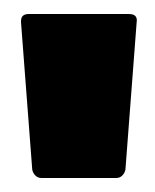

<svg xmlns="http://www.w3.org/2000/svg" viewBox="-20 -719 221 274"><path d="M26 -477 10 -687V-689Q10 -699 21 -699H164Q177 -699 175 -687L159 -477Q158 -472 154.5 -468.5Q151 -465 146 -465H39Q34 -465 30.5 -468.5Q27 -472 26 -477Z"/></svg>

Font: Barlow GEO ExtraBold
Style: Regular
Weight: 800
Designer: Jeremy Tribby
Foundry: Tribby Type
Version: Version 1.408